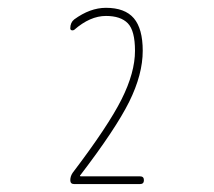

<svg xmlns="http://www.w3.org/2000/svg" viewBox="-20 -756 540 484"><path d="M163.1 -320.3Q252.9 -438.5 286.6 -505.9Q320.3 -573.2 320.3 -627.9Q320.3 -678.7 302.2 -697.3Q284.2 -715.8 247.1 -715.8Q207 -715.8 167 -680.7Q164.1 -678.7 160.6 -679.7Q157.2 -680.7 157.2 -684.6Q157.2 -699.2 167 -707Q207 -736.3 247.1 -736.3Q294.9 -736.3 317.4 -710Q339.8 -683.6 339.8 -627.9Q339.8 -568.4 305.7 -499.5Q271.5 -430.7 182.6 -314.5Q181.6 -314.5 181.6 -313.5L182.6 -311.5H333Q342.8 -311.5 342.8 -301.8Q342.8 -292 333 -292H167Q157.2 -292 157.2 -301.8Q157.2 -311.5 163.1 -320.3Z"/></svg>

Font: Rounded Mgen+ 1mn thin
Style: Regular
Weight: 100
Designer: [Source Han Sans]
Ryoko NISHIZUKA  (kana & ideographs); Paul D. Hunt (Latin, Greek & Cyrillic); Wenlong ZHANG  (bopomofo
Version: Version 1.059.20150602